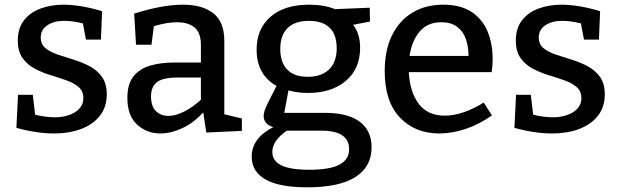

<svg xmlns="http://www.w3.org/2000/svg" viewBox="-20 -560 2646 820"><path d="M154 -400Q154 -371 174 -354.5Q194 -338 226.5 -327Q259 -316 295 -305Q331 -294 363 -277Q395 -260 415.5 -231.5Q436 -203 436 -157Q436 -103 406.5 -65.5Q377 -28 326 -9Q275 10 212 10Q174 10 133.5 4Q93 -2 50 -14L57 -155H120L130 -70Q176 -59 215 -59Q245 -59 273 -68Q301 -77 318.5 -95.5Q336 -114 336 -141Q336 -171 315.5 -188.5Q295 -206 263.5 -217Q232 -228 196 -239Q160 -250 128 -267Q96 -284 76 -312.5Q56 -341 56 -387Q56 -440 83 -474Q110 -508 154.5 -524Q199 -540 251 -540Q286 -540 328.5 -533Q371 -526 416 -512L411 -391H347L334 -460Q290 -471 254 -471Q210 -471 182 -452Q154 -433 154 -400Z M861 6 848 -80Q807 -35 758.5 -12.5Q710 10 665 10Q607 10 565.5 -28Q524 -66 524 -142Q524 -200 549 -232.5Q574 -265 619 -279Q664 -293 725 -293H838V-368Q838 -420 811 -442.5Q784 -465 736 -465Q692 -465 637 -448L627 -369H561L553 -502Q614 -521 665.5 -530.5Q717 -540 761 -540Q845 -540 891.5 -503Q938 -466 938 -386V-72L1013 -54V-1ZM625 -149Q625 -106 646 -85.5Q667 -65 699 -65Q730 -65 766.5 -83.5Q803 -102 838 -134V-229H741Q675 -229 650 -209Q625 -189 625 -149Z M1292 240Q1173 240 1114 206.5Q1055 173 1055 109Q1055 30 1147 -17Q1106 -30 1106 -65Q1106 -75 1110 -87.5Q1114 -100 1126 -124Q1138 -148 1161 -193Q1076 -241 1076 -348Q1076 -437 1135.5 -488.5Q1195 -540 1300 -540Q1364 -540 1411 -521L1559 -527L1560 -468L1488 -454Q1518 -416 1518 -356Q1518 -266 1457 -214.5Q1396 -163 1295 -163Q1251 -163 1212 -174L1194 -78H1368Q1466 -78 1516.5 -40Q1567 -2 1567 69Q1567 152 1498 196Q1429 240 1292 240ZM1294 -232Q1353 -232 1385.5 -263.5Q1418 -295 1418 -354Q1418 -413 1387.5 -442Q1357 -471 1299 -471Q1240 -471 1208.5 -440.5Q1177 -410 1177 -351Q1177 -293 1207 -262.5Q1237 -232 1294 -232ZM1301 165Q1389 165 1430 143Q1471 121 1471 77Q1471 -2 1352 -2H1205Q1143 41 1143 89Q1143 127 1181.5 146Q1220 165 1301 165Z M1856 10Q1753 10 1688 -58Q1623 -126 1623 -256Q1623 -344 1653.5 -407.5Q1684 -471 1740.5 -505.5Q1797 -540 1873 -540Q1946 -540 1992.5 -510Q2039 -480 2061.5 -427.5Q2084 -375 2084 -308Q2084 -295 2083 -282Q2082 -269 2080 -252H1726Q1730 -168 1768 -117Q1806 -66 1880 -66Q1916 -66 1958.5 -80Q2001 -94 2046 -122L2081 -67Q2025 -28 1967.5 -9Q1910 10 1856 10ZM1865 -465Q1806 -465 1772.5 -425.5Q1739 -386 1729 -321H1981Q1981 -360 1970 -392.5Q1959 -425 1933 -445Q1907 -465 1865 -465Z M2281 -400Q2281 -371 2301 -354.5Q2321 -338 2353.5 -327Q2386 -316 2422 -305Q2458 -294 2490 -277Q2522 -260 2542.5 -231.5Q2563 -203 2563 -157Q2563 -103 2533.5 -65.5Q2504 -28 2453 -9Q2402 10 2339 10Q2301 10 2260.5 4Q2220 -2 2177 -14L2184 -155H2247L2257 -70Q2303 -59 2342 -59Q2372 -59 2400 -68Q2428 -77 2445.5 -95.5Q2463 -114 2463 -141Q2463 -171 2442.5 -188.5Q2422 -206 2390.5 -217Q2359 -228 2323 -239Q2287 -250 2255 -267Q2223 -284 2203 -312.5Q2183 -341 2183 -387Q2183 -440 2210 -474Q2237 -508 2281.5 -524Q2326 -540 2378 -540Q2413 -540 2455.5 -533Q2498 -526 2543 -512L2538 -391H2474L2461 -460Q2417 -471 2381 -471Q2337 -471 2309 -452Q2281 -433 2281 -400Z"/></svg>

Font: Bitter Medium
Style: Regular
Weight: 500
Designer: Sol Matas, and Bitter project Authors
Foundry: Sol Matas
Version: Version 2.001